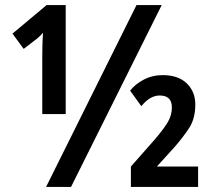

<svg xmlns="http://www.w3.org/2000/svg" viewBox="-20 -734 838 754"><path d="M238 -286V-714H163L29 -602L73 -542L125 -582Q134 -589 149 -605Q147 -578 146.5 -553Q146 -528 146 -504V-286ZM259 0 615 -714H516L161 0ZM758 0V-80H596L665 -156Q700 -196 723.5 -232.5Q747 -269 747 -324Q747 -374 713.5 -406.5Q680 -439 619 -439Q578 -439 544 -421Q510 -403 491 -378L535 -317Q569 -359 607 -359Q655 -359 655 -312Q655 -282 639 -254.5Q623 -227 584 -182L494 -80V0Z"/></svg>

Font: Noto Sans UI Condensed
Style: Bold
Weight: 700
Width: 3
Designer: Monotype Design Team
Foundry: Monotype Imaging Inc.
Version: 1.001